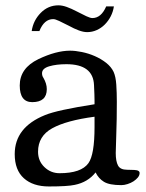

<svg xmlns="http://www.w3.org/2000/svg" viewBox="-20 -671 537 707"><path d="M332 -36.1Q303.7 0 254.9 9.8Q228.5 15.6 160.2 15.6Q101.6 15.6 67.9 -14.6Q34.2 -44.9 34.2 -103.5Q34.2 -202.1 145.5 -247.1Q168.9 -256.8 214.4 -266.6Q259.8 -276.4 328.1 -287.1V-300.8Q328.1 -310.5 327.6 -324.2Q327.1 -337.9 326.2 -357.4Q323.2 -434.6 224.6 -434.6Q187.5 -434.6 161.1 -426.8Q134.8 -418.9 134.8 -401.4Q134.8 -391.6 139.6 -384.8Q152.3 -363.3 152.3 -342.8Q152.3 -294.9 98.6 -294.9Q52.7 -294.9 52.7 -356.4Q52.7 -419.9 121.1 -453.1Q186.5 -484.4 238.3 -484.4Q256.8 -484.4 281.2 -479.5Q305.7 -474.6 329.1 -464.4Q352.5 -454.1 371.1 -439.5Q389.6 -424.8 398.4 -406.2Q406.2 -388.7 408.2 -359.4Q410.2 -330.1 410.2 -295.9Q410.2 -228.5 408.2 -176.3Q406.2 -124 406.2 -107.4Q406.2 -77.1 414.6 -61.5Q422.9 -45.9 448.2 -45.9Q480.5 -45.9 487.3 -43Q494.1 -40 494.1 -34.2Q494.1 -25.4 487.8 -17.6Q481.4 -9.8 471.7 -3.4Q461.9 2.9 449.7 6.8Q437.5 10.7 426.8 10.7Q382.8 10.7 362.8 -1.5Q342.8 -13.7 332 -36.1ZM328.1 -241.2Q224.6 -227.5 172.4 -198.7Q120.1 -169.9 120.1 -112.3Q120.1 -78.1 143.6 -55.7Q167 -33.2 199.2 -33.2Q279.3 -33.2 305.7 -70.3Q328.1 -101.6 328.1 -203.1ZM96.7 -556.6Q102.5 -595.7 129.9 -623.5Q157.2 -651.4 195.3 -651.4Q209 -651.4 225.6 -645.5Q242.2 -639.6 262.7 -628.9Q283.2 -618.2 297.9 -611.3Q312.5 -604.5 320.3 -604.5Q352.5 -604.5 371.1 -647.5H399.4Q396.5 -627.9 387.7 -610.8Q378.9 -593.8 365.7 -580.6Q352.5 -567.4 335.9 -560.1Q319.3 -552.7 300.8 -552.7Q287.1 -552.7 270 -559.1Q252.9 -565.4 233.4 -576.2Q211.9 -586.9 197.8 -593.8Q183.6 -600.6 175.8 -600.6Q142.6 -600.6 125 -556.6Z"/></svg>

Font: Uchen
Style: Regular
Weight: 400
Designer: Christopher J. Fynn
Foundry: Christopher J. Fynn for DDC
Version: Version 1.000 preliminary